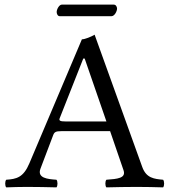

<svg xmlns="http://www.w3.org/2000/svg" viewBox="-20 -808 735 830"><path d="M462 -738C475 -738 486 -759 486 -771C486 -777 482 -788 472 -788H247C236 -788 225 -768 225 -756C225 -749 229 -738 238 -738ZM263 -283C241 -283 234 -286 237.8 -296.3L340 -555H346L440 -283ZM155 -79 210 -224C215 -237 221 -241 245 -241H456L514 -72C525.8 -37.5 487.6 -34.4 440 -31C434 -25 434 -4 440 2C477 1 532 0 571 0C612 0 650 1 685 2C691 -4 691 -25 685 -31C646.2 -34.5 612.4 -37.8 595 -86L389 -658C374 -649 347 -638 334 -638L107 -102C81 -40 50.5 -34 7 -31C1 -25 1 -4 7 2C33 1 65.7 0 96 0C137 0 187 1 224 2C230 -4 230 -25 224 -31C186.4 -33.6 139.4 -37.9 155 -79Z"/></svg>

Font: Libertinus Serif
Style: Regular
Weight: 400
Designer: Philipp H. Poll
Foundry: Khaled Hosny
Version: Version 6.2